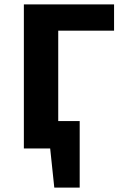

<svg xmlns="http://www.w3.org/2000/svg" viewBox="-20 -678 559 877"><path d="M199 0V-125H344L273 0ZM228 179 196 -125H344V179ZM89 0V-658H246V0ZM165 -538V-658H501V-538Z"/></svg>

Font: Ysabeau ExtraBold
Style: Regular
Weight: 800
Designer: Christian Thalmann (Catharsis Fonts)
Version: Version 2.002